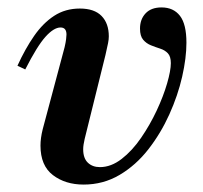

<svg xmlns="http://www.w3.org/2000/svg" viewBox="-20 -485 546 517"><path d="M205 12Q156 12 122.5 -13.5Q89 -39 89 -93Q89 -113 95 -137L154 -358Q157 -371 158 -379.5Q159 -388 159 -392Q159 -411 143 -411Q125 -411 102.5 -386Q80 -361 48 -298L27 -308Q48 -354 72 -388.5Q96 -423 126 -442.5Q156 -462 195 -462Q234 -462 253.5 -442Q273 -422 273 -387Q273 -379 271 -369Q269 -359 264 -337L208 -111Q204 -94 204 -83Q204 -59 216.5 -47Q229 -35 249 -35Q279 -35 307.5 -57Q336 -79 360 -114Q384 -149 402 -187.5Q420 -226 430 -260.5Q440 -295 440 -315Q440 -333 432 -341.5Q424 -350 411.5 -354Q399 -358 386.5 -363Q374 -368 365.5 -378Q357 -388 357 -408Q357 -433 372 -449Q387 -465 415 -465Q447 -465 464.5 -442.5Q482 -420 482 -370Q482 -329 470.5 -278.5Q459 -228 436 -177Q413 -126 379.5 -83Q346 -40 302 -14Q258 12 205 12Z"/></svg>

Font: Libre Bodoni Medium
Style: Italic
Weight: 500
Italic angle: -13°
Designer: Pablo Impallari, Rodrigo Fuenzalida
Foundry: Impallari Type
Version: Version 2.005;gftools[0.9.23]